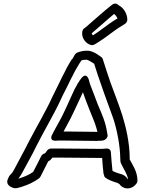

<svg xmlns="http://www.w3.org/2000/svg" viewBox="-20 -1004 794 1060"><path d="M23 -15C10 16 40 29 52 33C63 36 67 37 87 31L101 27C137 15 163 4 195 -19C198 -21 201 -26 204 -30C220 -61 231 -83 246 -113C255 -117 261 -123 270 -134H304C373 -134 466 -132 535 -132H544C546 -107 547 -79 551 -50V-48L555 -35C555 -31 558 -26 562 -23C578 -11 604 -1 626 5C626 5 627 6 628 6C630 7 636 9 640 13C647 24 661 35 681 36C706 38 725 21 733 10C737 5 739 -1 739 -7C738 -59 712 -93 696 -124V-137C695 -218 675 -305 655 -368C637 -425 609 -496 589 -551C575 -593 560 -637 547 -679C546 -683 542 -687 538 -690C525 -698 512 -710 491 -718C483 -721 471 -725 456 -724C439 -724 419 -719 405 -713C391 -706 388 -689 379 -678C379 -677 376 -677 376 -676L362 -653C353 -637 344 -622 336 -604L323 -579C308 -546 285 -503 268 -467C231 -385 179 -300 135 -214C113 -169 82 -115 58 -68L57 -67C54 -61 52 -56 47 -50L35 -37C34 -35 31 -32 30 -30ZM80 -17C81 -19 86 -22 86 -24C91 -31 98 -41 103 -51C127 -97 159 -151 181 -198C222 -280 274 -365 314 -451C328 -483 353 -528 369 -563L382 -588C390 -604 396 -617 405 -631L418 -653C423 -660 427 -667 430 -671C437 -673 443 -674 450 -674H452C459 -675 462 -674 466 -672C476 -667 487 -661 500 -652C512 -611 527 -569 541 -529C560 -472 587 -403 606 -348C625 -289 643 -204 644 -129L645 -111C646 -108 647 -104 648 -102C663 -70 682 -44 687 -15C686 -16 684 -16 683 -18C677 -28 664 -40 644 -44C630 -48 610 -55 601 -61C597 -96 595 -127 592 -165C591 -177 582 -184 571 -184C560 -184 546 -182 542 -182C473 -182 380 -184 311 -184H262C251 -184 240 -176 236 -167C234 -163 229 -158 227 -157C218 -155 211 -149 207 -141C192 -110 178 -84 163 -55C139 -38 121 -31 92 -21ZM268 -261C268 -261 248 -227 287 -227C295 -227 298 -228 303 -228H337C387 -228 461 -226 513 -226C521 -226 527 -227 532 -227C537 -227 543 -227 551 -229C563 -232 579 -247 573 -263C563 -332 544 -370 520 -427C508 -458 503 -473 492 -501L481 -529C478 -538 474 -547 473 -554L470 -565C470 -565 457 -611 426 -568C421 -561 417 -556 412 -547L411 -546L403 -532V-531L393 -514C361 -447 336 -383 302 -324C295 -311 278 -281 268 -261ZM331 -278C336 -287 341 -298 345 -304C380 -366 407 -430 438 -495L444 -477C455 -449 458 -436 472 -403C485 -369 494 -351 504 -323C510 -304 514 -293 518 -276C468 -276 395 -278 344 -278ZM434 -828C429 -793 456 -760 485 -755C491 -754 498 -756 505 -760L527 -774C557 -792 608 -833 633 -849C646 -857 657 -864 668 -871C676 -875 683 -885 683 -895C683 -925 665 -960 635 -975C625 -986 611 -987 599 -978C552 -942 499 -892 455 -855L443 -846C438 -842 435 -835 434 -828ZM486 -820C527 -854 571 -895 610 -927C617 -922 625 -911 629 -902C621 -897 618 -895 610 -891C578 -871 530 -832 504 -816L493 -809C489 -812 488 -817 486 -820Z"/></svg>

Font: Hussar Pisanka
Style: OutKur
Weight: 400
Designer: Robert Jablonski
Foundry: Cannot Into Space Fonts
Version: Version 1.070